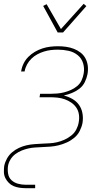

<svg xmlns="http://www.w3.org/2000/svg" viewBox="-23 -770 543 1005"><path d="M279 -600 203 -739 221 -748 296 -618 415 -750 429 -738 307 -600ZM111 215Q95 215 78.5 212.5Q62 210 48 204Q34 198 23 187Q12 176 5 162Q-2 148 -2.5 131.5Q-3 115 -1 99Q3 79 13.5 60Q24 41 40.5 27Q57 13 76.5 4Q96 -5 116 -9.5Q136 -14 156.5 -15.5Q177 -17 197 -18Q217 -19 236.5 -20Q256 -21 275.5 -25.5Q295 -30 314 -38.5Q333 -47 350 -60.5Q367 -74 376.5 -92.5Q386 -111 389 -130Q393 -151 390 -171Q387 -191 376.5 -206.5Q366 -222 350 -233Q334 -244 315.5 -250.5Q297 -257 277.5 -259Q258 -261 237 -261H184L187 -279H240Q258 -279 276 -280.5Q294 -282 312 -286.5Q330 -291 348 -299Q366 -307 381 -319.5Q396 -332 404 -349.5Q412 -367 415 -385Q420 -413 412 -439Q404 -465 383.5 -481.5Q363 -498 336 -504Q309 -510 280 -510Q262 -510 244 -508Q226 -506 208 -500.5Q190 -495 173 -486Q156 -477 142 -463.5Q128 -450 118.5 -432.5Q109 -415 106 -397V-396H87L88 -398Q91 -418 100.5 -437.5Q110 -457 125.5 -472.5Q141 -488 160 -499Q179 -510 199 -516.5Q219 -523 239.5 -525.5Q260 -528 280 -528Q302 -528 323 -525Q344 -522 363.5 -514.5Q383 -507 399 -494.5Q415 -482 424.5 -464Q434 -446 436.5 -425Q439 -404 435 -382Q431 -361 421 -340.5Q411 -320 393 -306Q375 -292 354 -283.5Q333 -275 311 -270Q335 -264 356 -252Q377 -240 390.5 -221Q404 -202 408.5 -177.5Q413 -153 409 -127Q405 -106 394.5 -85Q384 -64 366 -49Q348 -34 327 -24.5Q306 -15 284 -9.5Q262 -4 240.5 -2.5Q219 -1 197 0Q180 1 161.5 2Q143 3 125.5 7Q108 11 90.5 18Q73 25 57.5 36.5Q42 48 32 64.5Q22 81 19 98Q16 119 19.5 139.5Q23 160 37 173Q51 186 70.5 191.5Q90 197 111 197H161V215Z"/></svg>

Font: Iosevka Curly Thin
Style: Italic
Weight: 100
Italic angle: -9°
Monospace: yes
Designer: Belleve Invis
Foundry: Belleve Invis
Version: Version 22.1.2; ttfautohint (v1.8.4)